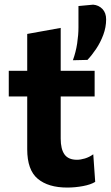

<svg xmlns="http://www.w3.org/2000/svg" viewBox="-20 -810 486 843"><path d="M275 13.5Q192 13.5 145.8 -25Q99.5 -63.5 99.5 -154.5V-386.5H18.5V-499H99.5V-661L246.5 -687.5V-499H395.5V-386.5H246.5V-201.5Q246.5 -155.5 263.2 -132Q280 -108.5 318 -108.5Q333.5 -108.5 352.8 -114.2Q372 -120 389.5 -132.5L398 -11.5Q379 0.5 344.5 7Q310 13.5 275 13.5ZM300 -545.5Q313 -581 318.8 -619.2Q324.5 -657.5 324.5 -689.5V-783.5L389 -789.5Q413.5 -787.5 429.8 -770.5Q446 -753.5 446 -725Q446 -690.5 433.5 -657Q421 -623.5 402 -595.2Q383 -567 364 -547Z"/></svg>

Font: Commissioner
Style: Bold
Weight: 700
Designer: Kostas Bartsokas
Foundry: Kostas Bartsokas
Version: Version 1.000; ttfautohint (v1.8.3)